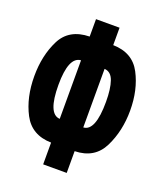

<svg xmlns="http://www.w3.org/2000/svg" viewBox="-136 -813 772 912"><g transform="rotate(20 250.0 -357.0)"><path d="M191 10H310V-100Q410 -102 451 -185Q492 -268 492 -371Q492 -476 450.5 -555Q409 -634 310 -636V-724H191V-636Q88 -634 48 -554Q8 -474 8 -370Q8 -262 50 -182Q92 -102 191 -100ZM191 -220Q130 -223 130 -370Q130 -512 191 -516ZM310 -220V-516Q343 -514 356.5 -475.5Q370 -437 370 -371Q370 -223 310 -220Z"/></g></svg>

Font: Noto Sans Mono Condensed Extra
Style: Regular
Weight: 800
Width: 3
Designer: Monotype Design Team
Foundry: Monotype Imaging Inc.
Version: Version 1.900